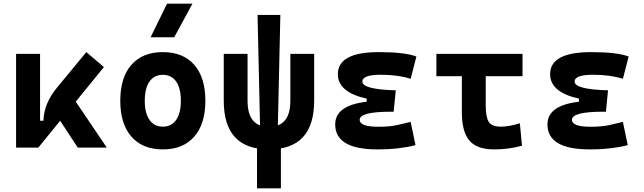

<svg xmlns="http://www.w3.org/2000/svg" viewBox="-20 -815 3556 1060"><path d="M191.4 0 172.9 -148.4H219.7Q221.2 -197.3 240.2 -242.9Q259.3 -288.6 294.9 -331.5L456.5 -527.3L553.7 -444.8ZM68.8 0V-517.6H201.2V-52.2L191.4 0ZM409.2 0 259.8 -228.5 369.1 -296.9 569.8 0Z M878.9 9.8Q767.1 9.8 705.6 -60.5Q644 -130.9 644 -258.8Q644 -387.2 705.6 -457.3Q767.1 -527.3 878.9 -527.3Q990.8 -527.3 1052.3 -457.3Q1113.8 -387.2 1113.8 -258.8Q1113.8 -130.9 1052.3 -60.5Q990.8 9.8 878.9 9.8ZM879.2 -115.7Q926.8 -115.7 952.6 -153.1Q978.5 -190.5 978.5 -258.9Q978.5 -327.6 952.6 -364.7Q926.7 -401.9 878.9 -401.9Q831.5 -401.9 805.4 -364.7Q779.3 -327.5 779.3 -258.8Q779.3 -190.4 805.4 -153.1Q831.5 -115.7 879.2 -115.7ZM811.5 -609.4 902.3 -794.9H1042.5L941.9 -609.4Z M1464.8 9.8Q1215.3 9.8 1215.3 -258.8V-517.6H1346.7V-258.8Q1346.7 -114.7 1464.8 -114.7Q1583 -114.7 1583 -258.8V-517.6H1714.4V-258.8Q1714.4 9.8 1464.8 9.8ZM1398.9 224.6V-61H1530.8V224.6ZM1416.5 -84 1401.9 -732.4H1527.8L1513.2 -84Z M2063.5 9.8Q1830.6 9.8 1830.6 -128.4Q1830.6 -241.2 2031.7 -255.9L2165 -316.4L2153.3 -198.2H2137.7Q1965.8 -198.2 1965.8 -153.8Q1965.8 -115.2 2067.4 -115.2Q2130.9 -115.2 2172.6 -124.5Q2214.4 -133.8 2247.1 -142.1L2273.9 -13.7Q2233.4 -2.9 2180.4 3.4Q2127.4 9.8 2063.5 9.8ZM2004.4 -210.4V-270.5Q1845.2 -305.7 1845.2 -405.3Q1845.2 -527.3 2071.3 -527.3Q2215.8 -527.3 2278.8 -502.9L2247.1 -379.9Q2176.3 -402.3 2082 -402.3Q1980.5 -402.3 1980.5 -364.7Q1980.5 -321.3 2165 -316.4L2153.3 -198.2Z M2707 9.8Q2612.8 9.8 2571.3 -39.1Q2529.8 -87.9 2529.8 -195.3V-517.6H2661.6V-232.9Q2661.6 -171.4 2677.3 -143.6Q2693 -115.7 2746.1 -115.7Q2766.1 -115.7 2793.2 -120.4Q2820.3 -125 2850.1 -134.3L2861.8 -10.7Q2824.2 0 2785.4 4.9Q2746.6 9.8 2707 9.8ZM2389.2 -394.5V-517.6H2864.7V-394.5Z M3235.4 9.8Q3002.4 9.8 3002.4 -128.4Q3002.4 -241.2 3203.6 -255.9L3336.9 -316.4L3325.2 -198.2H3309.6Q3137.7 -198.2 3137.7 -153.8Q3137.7 -115.2 3239.3 -115.2Q3302.7 -115.2 3344.5 -124.5Q3386.2 -133.8 3418.9 -142.1L3445.8 -13.7Q3405.3 -2.9 3352.3 3.4Q3299.3 9.8 3235.4 9.8ZM3176.3 -210.4V-270.5Q3017.1 -305.7 3017.1 -405.3Q3017.1 -527.3 3243.2 -527.3Q3387.7 -527.3 3450.7 -502.9L3418.9 -379.9Q3348.1 -402.3 3253.9 -402.3Q3152.3 -402.3 3152.3 -364.7Q3152.3 -321.3 3336.9 -316.4L3325.2 -198.2Z"/></svg>

Font: Cascadia Code
Style: Regular
Weight: 400
Monospace: yes
Designer: Aaron Bell
Foundry: Saja Typeworks
Version: Version 2106.017